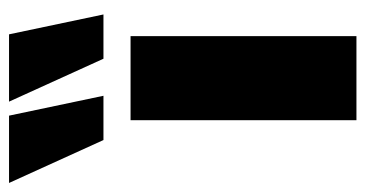

<svg xmlns="http://www.w3.org/2000/svg" viewBox="-290 -597 809 425"><g transform="rotate(-90 114.5 -384.5)"><path d="M61 0V-500H247V0ZM197 -560 102 -769H251L295 -560ZM17 -560 -78 -769H71L115 -560Z"/></g></svg>

Font: Nunito Sans 9pt Black
Style: Regular
Weight: 900
Version: Version 3.101;gftools[0.9.27]